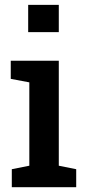

<svg xmlns="http://www.w3.org/2000/svg" viewBox="-20 -782 365 802"><path d="M29.3 0V-75.2L102.5 -89.8V-438L24.9 -452.6V-528.3H225.6V-89.8L298.3 -75.2V0ZM97.7 -647.9V-761.7H225.6V-647.9Z"/></svg>

Font: Roboto Slab LO Medium
Style: Regular
Weight: 500
Designer: Google
Version: Version 2.000